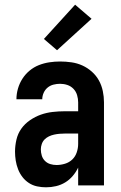

<svg xmlns="http://www.w3.org/2000/svg" viewBox="-20 -790 515 818"><path d="M176 8Q157 8 138 4Q119 0 103 -10.5Q87 -21 75.5 -36Q64 -51 57 -69Q50 -87 47 -106Q44 -125 44 -144Q44 -169 50 -195Q56 -221 71 -242Q86 -263 108 -278Q130 -293 154 -301.5Q178 -310 204 -313Q230 -316 256 -316H313V-354Q313 -369 308.5 -384.5Q304 -400 293 -411.5Q282 -423 267 -428Q252 -433 236 -433Q222 -433 208 -429.5Q194 -426 183 -417Q172 -408 166 -394.5Q160 -381 160 -367H50Q50 -390 56.5 -412.5Q63 -435 75.5 -454.5Q88 -474 106 -489Q124 -504 145.5 -512.5Q167 -521 190 -524.5Q213 -528 236 -528Q260 -528 284.5 -524.5Q309 -521 331 -511Q353 -501 371.5 -484.5Q390 -468 401.5 -447Q413 -426 418 -402Q423 -378 423 -354V0H313V-76Q304 -57 290 -40.5Q276 -24 258 -13Q240 -2 219 3Q198 8 176 8ZM221 -87Q239 -87 257 -92.5Q275 -98 288 -110.5Q301 -123 307 -141Q313 -159 313 -177V-221H256Q245 -221 233.5 -220Q222 -219 210.5 -216.5Q199 -214 188.5 -209Q178 -204 170 -196Q162 -188 158 -176.5Q154 -165 154 -154Q154 -140 158 -127Q162 -114 171.5 -104.5Q181 -95 194 -91Q207 -87 221 -87ZM223 -576 167 -624 300 -770 370 -710Z"/></svg>

Font: Iosevka QP
Style: Bold
Weight: 700
Designer: Belleve Invis
Foundry: Belleve Invis
Version: Version 20.0.0; ttfautohint (v1.8.4)